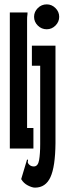

<svg xmlns="http://www.w3.org/2000/svg" viewBox="-20 -680 291 879"><path d="M194 -546Q170 -546 153 -563Q136 -580 136 -603Q136 -626 153 -643Q170 -660 194 -660Q217 -660 234 -643Q251 -626 251 -603Q251 -580 234 -563Q217 -546 194 -546ZM25 0V-623H106Q106 -613 105 -608.5Q104 -604 104 -587V-94H133V0ZM140 179Q127 179 107.5 169Q88 159 77 140L104 50Q110 51 107.5 58.5Q105 66 115 75Q123 82 135 82Q154 82 159 53Q164 24 164 -20V-379H126V-471H234V-24Q233 83 211 131Q189 179 140 179Z"/></svg>

Font: Inconsolata UltraCondensed Black
Style: Regular
Weight: 900
Width: 1
Monospace: yes
Designer: Raph Levien, Cyreal, Brenton Simpson
Foundry: Raph Levien, Cyreal, Google
Version: Version 3.001; ttfautohint (v1.8.2.53-6de2)